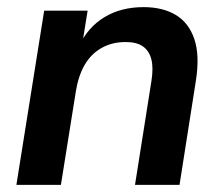

<svg xmlns="http://www.w3.org/2000/svg" viewBox="-20 -519 625 539"><path d="M26 0 104 -489H226L210 -390H202Q227 -443 273.5 -471Q320 -499 383 -499Q437 -499 473.5 -477Q510 -455 525.5 -409.5Q541 -364 530 -293L484 0H359L405 -291Q411 -328 405 -352Q399 -376 381.5 -388.5Q364 -401 333 -401Q294 -401 264.5 -384Q235 -367 217.5 -336.5Q200 -306 193 -263L151 0Z"/></svg>

Font: Nunito Sans 12pt ExtraLight
Style: Italic
Weight: 200
Italic angle: -9°
Designer: Vernon Adams
Foundry: Vernon Adams
Version: Version 3.101;gftools[0.9.27]